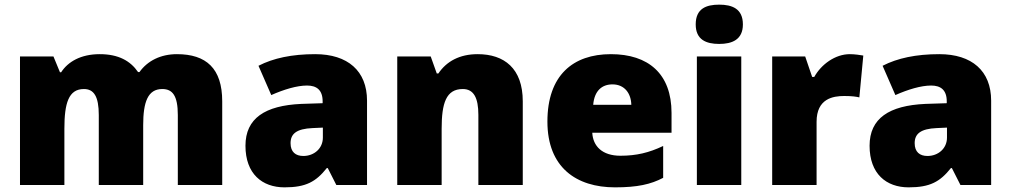

<svg xmlns="http://www.w3.org/2000/svg" viewBox="-20 -862 4348 826"><path d="M741 -629C672 -629 615 -601 580 -552H574C541 -600 490 -629 409 -629C327 -629 272 -596 243 -551H238L210 -619H66V-66H257V-308C257 -418 275 -479 341 -479C384 -479 405 -447 405 -367V-66H596V-324C596 -423 616 -479 678 -479C722 -479 745 -451 745 -367V-66H936V-426C936 -568 867 -629 741 -629Z M1336 -629C1236 -629 1156 -612 1092 -579L1147 -453C1201 -477 1257 -494 1301 -494C1342 -494 1368 -475 1368 -426V-418L1276 -415C1120 -408 1036 -353 1036 -235C1036 -114 1108 -56 1204 -56C1296 -56 1339 -80 1386 -139H1390L1427 -66H1559V-429C1559 -557 1476 -629 1336 -629ZM1325 -311 1369 -313V-270C1369 -223 1331 -191 1285 -191C1252 -191 1230 -208 1230 -246C1230 -286 1255 -308 1325 -311Z M2035 -629C1957 -629 1901 -598 1866 -546H1859L1833 -619H1689V-66H1880V-308C1880 -418 1899 -479 1971 -479C2018 -479 2038 -441 2038 -368V-66H2229V-426C2229 -568 2149 -629 2035 -629Z M2608 -629C2445 -629 2335 -538 2335 -339C2335 -142 2459 -56 2626 -56C2722 -56 2780 -69 2833 -97V-234C2772 -205 2718 -192 2649 -192C2571 -192 2531 -233 2528 -291H2869V-376C2869 -545 2769 -629 2608 -629ZM2615 -499C2667 -499 2695 -460 2696 -411H2532C2537 -472 2570 -499 2615 -499Z M3074 -842C3018 -842 2973 -825 2973 -757C2973 -691 3018 -673 3074 -673C3129 -673 3176 -691 3176 -757C3176 -825 3129 -842 3074 -842ZM3169 -619H2978V-66H3169Z M3636 -629C3573 -629 3513 -585 3483 -531H3474L3444 -619H3302V-66H3493V-338C3493 -438 3564 -449 3612 -449C3647 -449 3664 -446 3677 -443L3694 -623C3683 -625 3657 -629 3636 -629Z M4021 -629C3921 -629 3841 -612 3777 -579L3832 -453C3886 -477 3942 -494 3986 -494C4027 -494 4053 -475 4053 -426V-418L3961 -415C3805 -408 3721 -353 3721 -235C3721 -114 3793 -56 3889 -56C3981 -56 4024 -80 4071 -139H4075L4112 -66H4244V-429C4244 -557 4161 -629 4021 -629ZM4010 -311 4054 -313V-270C4054 -223 4016 -191 3970 -191C3937 -191 3915 -208 3915 -246C3915 -286 3940 -308 4010 -311Z"/></svg>

Font: Noto Sans Malayalam UI Black
Style: Regular
Weight: 900
Designer: Jelle Bosma - Monotype Design Team
Foundry: Monotype Imaging Inc.
Version: Version 2.104